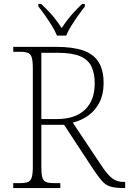

<svg xmlns="http://www.w3.org/2000/svg" viewBox="-20 -951 653 971"><path d="M47 0V-25H84Q108 -25 121.5 -30.5Q135 -36 140.5 -54Q146 -72 146 -108V-606Q146 -643 140.5 -660.5Q135 -678 121.5 -683.5Q108 -689 84 -689H47V-714H264Q349 -714 401.5 -695.5Q454 -677 479 -636.5Q504 -596 504 -530Q504 -474 483 -433Q462 -392 427 -367Q392 -342 348 -331L496 -109Q526 -65 549 -48Q572 -31 604 -31H613V0H607Q563 0 538.5 -7.5Q514 -15 496.5 -35Q479 -55 455 -90L304 -320H189V-108Q189 -72 194 -54Q199 -36 212.5 -30.5Q226 -25 251 -25H285V0ZM269 -349Q360 -349 409.5 -396Q459 -443 459 -529Q459 -580 442.5 -614.5Q426 -649 385.5 -666.5Q345 -684 272 -684H189V-349ZM268 -771Q259 -794 242.5 -820.5Q226 -847 208 -873Q190 -899 174 -918V-931H188Q212 -909 229.5 -890Q247 -871 262 -851.5Q277 -832 292 -809Q307 -832 322 -851.5Q337 -871 354.5 -890Q372 -909 395 -931H409V-918Q394 -899 375.5 -873Q357 -847 340.5 -820.5Q324 -794 315 -771Z"/></svg>

Font: Noto Serif Thai ExtraLight
Style: Regular
Weight: 250
Version: Version 2.001